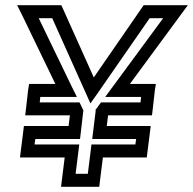

<svg xmlns="http://www.w3.org/2000/svg" viewBox="-20 -694 743 739"><path d="M548 -113 557 -184 560 -209H535H391L396 -250H540H565L568 -275L576 -346L580 -371H555H480L675 -636L703 -674H659H548H533L524 -661L341 -396L222 -661L216 -674H202H91H46L65 -636L193 -371H117H92L88 -346L80 -275L77 -250H102H249L244 -209H97H72L69 -184L60 -113L57 -88H82H229L218 0L215 25H240H337H362L365 0L376 -88H520H545L548 -113ZM501 -138H357H332L329 -113L318 -25H271L282 -113L285 -138H260H113L116 -159H263H288L291 -184L300 -262L301 -269L298 -275L292 -288L286 -300H272H133L135 -321H231H276L257 -359L129 -624H181L311 -334L328 -296L355 -334L556 -624H608L413 -359L385 -321H429H523L521 -300H383H369L360 -288L353 -278L348 -272V-265L338 -184L335 -159H360H504L501 -138Z"/></svg>

Font: Gamestation Text Outline
Style: Italic
Weight: 400
Designer: Jonas Hecksher
Foundry: Jonas Hecksher, Playtypeª, e-types AS
Version: Version 1.003